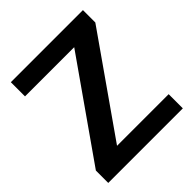

<svg xmlns="http://www.w3.org/2000/svg" viewBox="-191 -826 955 955"><g transform="rotate(-45 287.0 -348.5)"><path d="M548.6 -99.7H185.5L542.8 -609.8V-696.9H35.6V-597.2H381.7L24 -87.1V0H548.6Z"/></g></svg>

Font: Diatome Semibold
Style: Regular
Weight: 600
Designer: 15.100.17
Foundry: 15.100.17
Version: Version 1.005;Fontself Maker 3.5.8